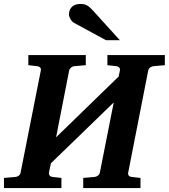

<svg xmlns="http://www.w3.org/2000/svg" viewBox="-37 -949 852 969"><path d="M795 -620V-671H505V-620L551 -615C562 -613 571 -606 568 -593L562 -563L246 -256L312 -593C315 -606 327 -614 338 -615L396 -620V-671H106V-620L151 -615C163 -613 172 -606 169 -593L67 -78C65 -65 53 -57 41 -56L-17 -51V0H273V-51L228 -56C217 -57 208 -65 210 -78L220 -125L537 -432L467 -78C464 -65 452 -57 440 -56L383 -51V0H672V-51L627 -56C616 -57 607 -65 610 -78L711 -593C714 -606 726 -614 738 -615ZM568 -746 431 -897C408 -922 395 -929 368 -929C325 -929 311 -900 311 -876C311 -863 322 -842 336 -834L498 -746Z"/></svg>

Font: Veleka
Style: Bold Italic
Weight: 700
Italic angle: -12°
Designer: Stefan Peev, Context Ltd, 2016; SIL International, 1997-2014.
Foundry: Stefan Peev, Context Ltd, 2016
Version: Version 5.000